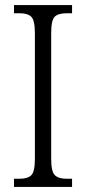

<svg xmlns="http://www.w3.org/2000/svg" viewBox="-20 -734 338 754"><path d="M35 0V-32H57Q88 -32 102.5 -45.5Q117 -59 117 -110V-603Q117 -655 102.5 -668.5Q88 -682 57 -682H35V-714H263V-682H242Q209 -682 195 -668.5Q181 -655 181 -603V-110Q181 -60 195.5 -46Q210 -32 242 -32H263V0Z"/></svg>

Font: Noto Serif Lao Condensed Light
Style: Regular
Weight: 300
Width: 3
Designer: Monotype Design Team
Foundry: Monotype Imaging Inc.
Version: Version 2.003; ttfautohint (v1.8.4.7-5d5b)